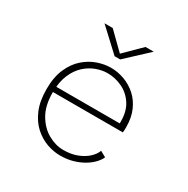

<svg xmlns="http://www.w3.org/2000/svg" viewBox="-160 -837 970 989"><g transform="rotate(30 325.0 -342.0)"><path d="M325.5 11Q287 11 246.5 -3.2Q206 -17.5 171.5 -48.5Q137 -79.5 115.8 -129.5Q94.5 -179.5 94.5 -251Q94.5 -322.5 116.5 -372.5Q138.5 -422.5 173.5 -453.2Q208.5 -484 249.2 -498Q290 -512 327.5 -512Q369 -512 408.5 -497.5Q448 -483 479.5 -454.8Q511 -426.5 529.5 -384.2Q548 -342 548 -286.5Q548 -280 547.8 -270.2Q547.5 -260.5 546.5 -254H119V-286H509.5Q509.5 -290.5 509.5 -292.2Q509.5 -294 509.5 -298.5Q509.5 -358.5 483 -398.8Q456.5 -439 414.5 -459Q372.5 -479 326.5 -479Q294.5 -479 260.2 -466.5Q226 -454 196.5 -427Q167 -400 148.8 -356.5Q130.5 -313 130.5 -251Q130.5 -173.5 160.2 -122.8Q190 -72 235 -47Q280 -22 325.5 -22Q372 -22 407.5 -36Q443 -50 466 -71.5Q489 -93 497 -116L531.5 -97Q524 -79 506.2 -60Q488.5 -41 461.8 -25Q435 -9 400.8 1Q366.5 11 325.5 11ZM183.5 -693.5H232.5L330.5 -597.5L427.5 -693.5H476.5L346.5 -572.5H313.5Z"/></g></svg>

Font: Trispace Thin
Style: Regular
Weight: 100
Designer: Tyler Finck
Foundry: Etcetera Type Company
Version: Version 1.210